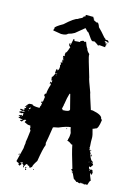

<svg xmlns="http://www.w3.org/2000/svg" viewBox="-135 -969 764 1064"><g transform="rotate(15 247.0 -437.0)"><path d="M243.2 -752.9H247.1L252.9 -749H254.9L260.7 -752.9Q269.5 -726.6 278.3 -715.8Q278.3 -706.5 295.9 -690.4V-682.6Q295.9 -673.3 329.1 -565.4Q329.1 -556.2 356.4 -485.4Q356.4 -478 383.8 -395.5V-393.6H395.5Q452.1 -382.8 452.1 -360.4Q455.6 -360.4 458 -354.5Q451.2 -301.8 436.5 -301.8Q425.3 -295.9 420.9 -295.9V-293.9Q430.7 -260.7 430.7 -247.1V-223.6Q430.7 -213.9 432.6 -194.3H430.7L434.6 -182.6Q432.6 -178.7 432.6 -176.8L436.5 -178.7Q436.5 -173.3 446.3 -159.2L444.3 -155.3Q457.5 -120.1 467.8 -120.1Q469.7 -116.2 469.7 -114.3V-108.4Q472.7 -108.4 475.6 -102.5Q465.8 -90.8 465.8 -86.9L456.1 -88.9V-86.9Q457.5 -73.2 467.8 -73.2Q471.2 -75.2 475.6 -75.2Q478.5 -75.2 481.4 -69.3Q479.5 -69.3 479.5 -67.4Q483.4 -66.9 483.4 -63.5V-57.6L481.4 -47.9Q475.6 -47.9 475.6 -53.7H471.7V-51.8Q471.7 -46.4 485.4 -14.6Q479.5 -14.6 473.6 10.7L469.7 12.7H467.8Q465.8 12.7 465.8 10.7Q458 14.6 454.1 14.6Q448.2 12.7 448.2 10.7L444.3 12.7H440.4Q435.5 8.8 434.6 8.8Q432.6 12.7 432.6 14.6H426.8Q421.4 14.6 415 10.7Q411.1 12.7 409.2 12.7Q409.2 9.8 391.6 -1Q377.9 -31.7 376 -32.2Q370.1 -32.2 370.1 -36.1H376Q376 -38.6 364.3 -45.9Q364.3 -48.8 370.1 -51.8Q342.8 -140.1 335 -180.7Q333 -180.7 333 -182.6L329.1 -180.7Q319.8 -190.9 301.8 -196.3V-198.2L305.7 -200.2L303.7 -204.1Q309.6 -213.4 309.6 -241.2Q301.8 -263.7 301.8 -272.5Q280.8 -272.5 235.4 -252.9Q206.1 -248 206.1 -245.1Q194.3 -168 190.4 -151.4Q192.4 -147.9 192.4 -143.6V-139.6Q182.6 -117.2 170.9 -43.9Q151.4 -15.1 151.4 -4.9L141.6 2.9H139.6Q136.7 2.9 133.8 -6.8Q129.9 -4.9 127.9 -4.9Q127.9 -7.8 120.1 -12.7Q114.7 -12.2 106.4 4.9Q108.4 8.8 108.4 10.7Q104.5 8.8 102.5 8.8V4.9L104.5 1Q102.5 1 98.6 -6.8Q94.7 -4.9 92.8 -4.9V-8.8H96.7V-14.6H92.8L83 -12.7V-8.8L86.9 -10.7L90.8 -4.9Q83.5 6.8 81.1 6.8Q76.2 1 73.2 1V-2.9H77.1V-4.9Q59.6 -10.3 59.6 -14.6L79.1 -92.8Q79.1 -105.5 83 -126H81.1Q85 -143.6 90.8 -196.3L85 -206.1V-208Q85 -210 86.9 -210Q83 -219.7 83 -223.6H75.2Q65.9 -223.6 47.9 -233.4V-235.4L53.7 -247.1H45.9Q37.6 -244.1 30.3 -231.4Q30.3 -235.4 20.5 -235.4V-239.3L32.2 -243.2V-245.1Q6.8 -247.6 6.8 -252.9Q14.6 -252.9 14.6 -258.8H6.8V-262.7Q14.6 -262.7 20.5 -268.6Q21 -264.6 24.4 -264.6H28.3V-280.3Q24.9 -280.3 16.6 -276.4Q13.7 -278.3 4.9 -278.3V-284.2L18.6 -288.1L22.5 -286.1Q30.3 -289.1 30.3 -292L26.4 -293.9Q22.5 -293.5 22.5 -290Q4.9 -292.5 4.9 -295.9Q5.4 -299.8 8.8 -299.8L28.3 -297.9L26.4 -307.6Q34.2 -310.5 34.2 -313.5V-319.3L26.4 -313.5V-315.4Q41 -338.9 47.9 -338.9Q61.5 -338.9 63.5 -340.8Q63.5 -331.1 106.4 -331.1Q107.4 -342.3 112.3 -348.6L110.4 -352.5L114.3 -354.5Q114.3 -360.4 108.4 -360.4V-364.3Q108.4 -366.2 110.4 -366.2L108.4 -370.1V-372.1H112.3V-364.3Q116.7 -364.3 120.1 -399.4Q114.3 -399.4 114.3 -403.3V-411.1Q114.3 -416 122.1 -417Q122.1 -436.5 133.8 -471.7Q131.8 -475.1 131.8 -479.5H129.9V-475.6H126L127.9 -487.3H131.8V-483.4Q135.7 -483.4 135.7 -487.3V-497.1L131.8 -495.1H129.9V-501L127.9 -514.6Q133.3 -514.6 143.6 -540Q140.6 -540 137.7 -545.9L141.6 -547.9Q141.6 -549.8 139.6 -549.8Q141.6 -565.4 145.5 -565.4Q147.5 -562 147.5 -557.6Q157.2 -560.1 157.2 -581.1L155.3 -590.8L159.2 -592.8L157.2 -596.7V-606.4H159.2L163.1 -604.5V-610.4H159.2Q159.2 -613.3 163.1 -627.9H161.1L163.1 -631.8V-635.7L159.2 -633.8V-643.6Q161.1 -643.6 165 -645.5Q165 -643.6 167 -643.6V-647.5L165 -655.3Q167 -659.2 167 -661.1Q165 -661.1 165 -663.1Q172.9 -663.1 182.6 -696.3Q184.6 -696.3 184.6 -698.2L174.8 -710V-717.8Q175.3 -721.7 178.7 -721.7H180.7Q180.7 -719.7 178.7 -719.7Q180.7 -716.3 180.7 -711.9H182.6L190.4 -749H194.3L198.2 -739.3L217.8 -741.2H227.5Q227.5 -747.6 243.2 -752.9ZM165 -626V-620.1H167V-626ZM163.1 -616.2V-612.3H165V-616.2ZM151.4 -604.5H153.3V-600.6H151.4ZM147.5 -538.1 151.4 -536.1V-542Q147.5 -541.5 147.5 -538.1ZM147.5 -532.2V-528.3H149.4V-532.2ZM247.1 -450.2Q239.3 -426.3 233.4 -385.7H231.4Q231.4 -383.8 233.4 -383.8L227.5 -358.4H233.4L231.4 -354.5V-352.5H233.4Q272.5 -352.5 272.5 -366.2L251 -450.2ZM36.1 -325.2V-321.3H38.1V-325.2ZM55.7 -321.3Q55.7 -317.9 49.8 -311.5Q51.8 -311.5 55.7 -309.6Q56.2 -313.5 59.6 -313.5Q57.6 -316.9 57.6 -321.3ZM49.8 -301.8V-297.9H51.8V-301.8ZM32.2 -292V-288.1H34.2V-292ZM18.6 -260.7V-258.8H22.5V-260.7ZM280.3 -260.7H284.2V-256.8H280.3ZM440.4 -180.7Q444.3 -180.2 444.3 -176.8V-172.9H440.4ZM448.2 -155.3H450.2Q454.1 -154.8 454.1 -151.4V-145.5H450.2ZM448.2 -114.3V-110.4H450.2V-114.3ZM461.9 -114.3V-112.3H465.8V-114.3ZM461.9 -71.3V-67.4H465.8V-71.3ZM67.4 -57.6V-55.7Q67.4 -52.7 61.5 -49.8V-55.7Q63.5 -55.7 67.4 -57.6ZM116.2 4.9H122.1V6.8Q122.1 7.8 118.2 12.7V14.6Q124 14.6 124 18.6L118.2 22.5L116.2 8.8ZM161.1 4.9H165V8.8H161.1ZM370.1 -750 336.9 -752.9Q336.4 -750 332.5 -750H328.1Q328.1 -752.4 306.2 -765.6L295.4 -764.2H293Q287.6 -764.2 260.3 -805.2Q254.9 -805.2 238.3 -824.2L188.5 -783.2Q174.3 -774.4 153.3 -769Q144.5 -757.8 115.7 -757.8L68.8 -765.6Q70.3 -776.9 73.2 -776.9L71.3 -780.3Q71.3 -789.1 114.7 -813.5Q165 -859.9 185.1 -862.3Q185.1 -864.7 204.6 -873.5Q212.9 -878.9 212.9 -886.2H217.3V-882.8H219.7Q221.7 -891.6 221.7 -895.5H265.1Q265.1 -886.2 272 -886.2V-882.8L269.5 -879.9L289.6 -870.1L293.9 -871.6Q301.8 -870.6 309.1 -848.1Q328.1 -830.1 348.6 -805.2Q352.1 -799.8 361.3 -794.4V-791H372.6Q381.3 -788.6 381.3 -780.3V-776.9H378.9Q378.9 -783.2 361.3 -783.2L359.4 -780.3Q366.7 -780.3 368.2 -769Q373.5 -772 374.5 -772H378.9Q370.1 -765.1 370.1 -764.2L374.5 -759.3V-757.8H372.6L368.2 -759.3V-757.8L372.6 -751.5Q370.1 -751.5 370.1 -750Z"/></g></svg>

Font: Mister Brush
Style: Regular
Weight: 400
Designer: GGBotNet
Foundry: GGBotNet
Version: 1.00